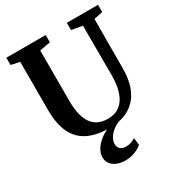

<svg xmlns="http://www.w3.org/2000/svg" viewBox="-226 -887 1186 1281"><g transform="rotate(-30 367.0 -247.0)"><path d="M383.5 8Q283.5 8 217 -24.2Q150.5 -56.5 117.2 -125Q84 -193.5 84 -301V-673L17.5 -687V-743H320.5V-687L237.5 -672V-285.5Q237.5 -224.5 248.2 -180.2Q259 -136 279.8 -107.2Q300.5 -78.5 331.2 -64.8Q362 -51 402.5 -51Q458.5 -51 495.2 -79.8Q532 -108.5 550 -162Q568 -215.5 568 -289L567 -672.5L483.5 -687V-743H723.5V-687L656 -673L655 -296Q655 -214.5 634.8 -156.8Q614.5 -99 577.5 -62.5Q540.5 -26 491 -9Q441.5 8 383.5 8ZM363 248.5Q333 248.5 304.8 238.5Q276.5 228.5 258.5 207.2Q240.5 186 240.5 152.5Q240.5 123 258.2 93.8Q276 64.5 307.5 40Q339 15.5 380 -1L411.5 -5L458.5 -1Q424 13 400.8 33.5Q377.5 54 366.2 76Q355 98 355 117.5Q355 142.5 370.8 156.2Q386.5 170 415.5 170Q437.5 170 454.2 163.2Q471 156.5 487 147.5L493.5 203Q474.5 220.5 438.8 234.5Q403 248.5 363 248.5Z"/></g></svg>

Font: Merriweather 36pt
Style: Bold
Weight: 700
Designer: Eben Sorkin
Foundry: Eben Sorkin
Version: Version 2.100